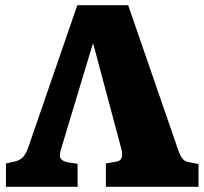

<svg xmlns="http://www.w3.org/2000/svg" viewBox="-20 -720 788 740"><path d="M3 0V-90L39 -98Q58 -103 69.5 -115.5Q81 -128 90 -155L278 -700H474L665 -147Q675 -118 684 -107.5Q693 -97 713 -94L745 -88V0H388V-90L428 -97Q459 -101 448 -145L340 -549H337L217 -151Q207 -122 213 -110.5Q219 -99 243 -94L279 -89V0Z"/></svg>

Font: Literata 12pt ExtraBold
Style: Regular
Weight: 800
Designer: Latin by Veronika Burian and Jose Scaglione. Greek by Irene Vlachou. Cyrillic by Vera Evstafieva.
Foundry: TypeTogether
Version: Version 3.002